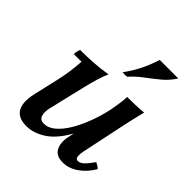

<svg xmlns="http://www.w3.org/2000/svg" viewBox="-195 -824 967 967"><g transform="rotate(45 288.5 -340.5)"><path d="M147 15Q89 15 68 -21Q47 -57 62 -125L94 -264Q102 -299 107 -333.5Q112 -368 115 -411H60Q60 -419 62.5 -430Q65 -441 68 -448Q115 -448 161.5 -451Q208 -454 256 -462Q245 -438 234 -401.5Q223 -365 214.5 -328.5Q206 -292 199 -264L167 -129Q160 -95 168 -75.5Q176 -56 202 -56Q232 -56 260.5 -80Q289 -104 313.5 -144.5Q338 -185 357.5 -236.5Q377 -288 389 -343H417Q388 -209 344.5 -130.5Q301 -52 250 -18.5Q199 15 147 15ZM406 15Q359 15 342.5 -17Q326 -49 336 -95L389 -343Q394 -370 398 -396Q402 -422 403 -448Q433 -448 461 -449Q489 -450 519 -453Q511 -422 505 -395.5Q499 -369 493 -342L442 -100Q437 -75 439 -59.5Q441 -44 456 -44Q470 -44 486 -58.5Q502 -73 525 -106Q533 -102 540.5 -97.5Q548 -93 555 -86Q529 -41 489.5 -13Q450 15 406 15ZM519 -696Q496 -659 461.5 -630.5Q427 -602 392.5 -576.5Q358 -551 331 -520Q315 -517 299 -520Q334 -569 354 -611.5Q374 -654 387 -696Z"/></g></svg>

Font: Poltawski Nowy Medium
Style: Italic
Weight: 500
Italic angle: -12°
Version: Version 1.001;gftools[0.9.25]